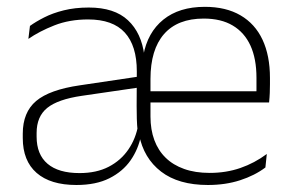

<svg xmlns="http://www.w3.org/2000/svg" viewBox="-20 -518 838 548"><path d="M573.5 10Q489.5 10 439.8 -28.2Q390 -66.5 377 -133.5L373 -142Q371 -161 370.5 -179.2Q370 -197.5 370 -216L370.5 -314.5Q370.5 -387.5 336.2 -425Q302 -462.5 231.5 -462.5Q178 -462.5 135 -445.5Q92 -428.5 61 -407L65.5 -444Q82 -456 106 -468.2Q130 -480.5 162 -488.5Q194 -496.5 233.5 -496.5Q306.5 -496.5 345.2 -460.2Q384 -424 392 -359.5H389Q401 -425.5 446.2 -462Q491.5 -498.5 564.5 -498.5Q625 -498.5 666.5 -474.2Q708 -450 729.2 -404.8Q750.5 -359.5 750.5 -295.5V-278Q750.5 -265.5 750 -252.8Q749.5 -240 748 -225.5H711.5Q712 -245.5 712 -263.2Q712 -281 712 -296Q712 -350.5 694.8 -388Q677.5 -425.5 644.2 -445.2Q611 -465 561.5 -465Q487 -465 448.2 -420.8Q409.5 -376.5 409.5 -292.5V-242V-236V-185.5Q409.5 -148 420.5 -118.2Q431.5 -88.5 452.8 -67.8Q474 -47 505.5 -35.8Q537 -24.5 578.5 -24.5Q625.5 -24.5 666 -38.5Q706.5 -52.5 741.5 -78.5L737.5 -40Q707 -17 665.2 -3.5Q623.5 10 573.5 10ZM198 10Q124 10 84.5 -24.5Q45 -59 45 -124V-136.5Q45 -197.5 83.2 -229.8Q121.5 -262 208 -274.5L379.5 -300L381.5 -269L213.5 -244.5Q145 -234.5 114.8 -210Q84.5 -185.5 84.5 -138.5V-128Q84.5 -77 115.8 -50.5Q147 -24 207 -24Q255.5 -24 290.2 -42Q325 -60 346.5 -91.5Q368 -123 374.5 -162L391 -131.5H382.5Q375 -92.5 352.8 -60.5Q330.5 -28.5 292.2 -9.2Q254 10 198 10ZM390 -225.5V-257.5H737.5V-225.5Z"/></svg>

Font: Anek Odia Medium ExtraLight
Style: Regular
Weight: 250
Version: Version 1.003